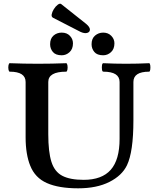

<svg xmlns="http://www.w3.org/2000/svg" viewBox="-20 -1009 842 1042"><path d="M404 13Q299 13 234.5 -15.5Q170 -44 144 -110Q132 -139 125.5 -178Q119 -217 119 -263V-564Q119 -620 33 -620Q28 -620 26 -631.5Q24 -643 26 -654.5Q28 -666 33 -666Q110 -663 186 -663Q263 -663 339 -666Q344 -666 346 -654.5Q348 -643 346 -631.5Q344 -620 339 -620Q242 -620 242 -564V-281Q242 -185 259 -131Q276 -77 318 -55Q360 -33 434 -33Q533 -33 581 -87.5Q629 -142 629 -255V-564Q629 -620 541 -620Q535 -620 533.5 -631.5Q532 -643 533.5 -654.5Q535 -666 541 -666Q603 -663 664 -663Q727 -663 789 -666Q794 -666 795.5 -654.5Q797 -643 795.5 -631.5Q794 -620 789 -620Q704 -620 704 -564V-356Q704 -185 669 -112Q642 -56 573.5 -21.5Q505 13 404 13ZM540 -709Q507 -709 492 -727Q477 -745 477 -769Q477 -800 496 -816Q515 -832 540 -832Q567 -832 584 -814.5Q601 -797 601 -774Q601 -743 582.5 -726Q564 -709 540 -709ZM315 -709Q282 -709 267 -727Q252 -745 252 -769Q252 -800 270.5 -816Q289 -832 315 -832Q343 -832 359.5 -814.5Q376 -797 376 -774Q376 -743 357.5 -726Q339 -709 315 -709ZM417 -836 269 -912Q258 -917 260.5 -931Q263 -945 272.5 -960Q282 -975 293.5 -983.5Q305 -992 312 -987L448 -879Q468 -862 468 -848.5Q468 -835 453.5 -830.5Q439 -826 417 -836Z"/></svg>

Font: Junicode SmExp
Style: Bold
Weight: 700
Width: 6
Designer: Peter S. Baker
Version: Version 2.205; ttfautohint (v1.8.4)